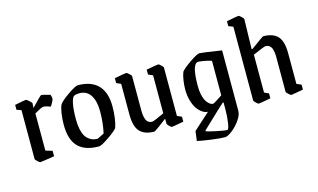

<svg xmlns="http://www.w3.org/2000/svg" viewBox="-95 -931 2310 1396"><g transform="rotate(-15 1059.5 -232.5)"><path d="M103 8.8Q98.6 8.8 83.7 -5.1Q68.8 -19 68.8 -23.9V-392.1L34.2 -403.8V-440.9Q110.4 -456.1 119.1 -456.1Q123.5 -456.1 141.4 -440.2Q159.2 -424.3 159.2 -419.9L157.2 -384.8Q229.5 -460.9 234.9 -460.9Q248.5 -460.9 301.8 -444.8Q308.1 -427.7 308.1 -414.1Q308.1 -407.7 296.4 -386Q284.7 -364.3 280.8 -361.8Q246.6 -375 228 -375Q214.8 -375 160.2 -342.8V-63L210.9 -47.9V-6.8Q111.8 8.8 103 8.8Z M545.9 8.8Q441.4 8.8 389.6 -43.9Q337.9 -96.7 337.9 -209Q337.9 -255.4 344.5 -296.9Q351.1 -338.4 361.8 -357.9Q377.4 -381.8 435.1 -421.4Q492.7 -460.9 510.7 -460.9Q611.3 -460.9 663.1 -406.7Q714.8 -352.5 714.8 -249Q714.8 -152.8 692.9 -89.8Q676.8 -68.4 620.1 -29.8Q563.5 8.8 545.9 8.8ZM550.8 -47.9 601.6 -73.2Q618.7 -150.4 618.7 -235.8Q618.7 -314 590.1 -357.9Q561.5 -401.9 505.9 -401.9Q481 -401.9 465.8 -394Q451.7 -386.2 442.6 -341.3Q433.6 -296.4 433.6 -223.1Q433.6 -181.2 440.7 -149.4Q447.8 -117.7 459 -98.6Q470.2 -79.6 486.3 -67.9Q502.4 -56.2 517.8 -52Q533.2 -47.9 550.8 -47.9Z M962.4 8.8Q890.6 8.8 854.5 -28.8Q818.4 -66.4 818.4 -160.2V-389.2L784.7 -403.8V-440.9Q866.7 -456.1 874.5 -456.1Q878.9 -456.1 894.3 -442.1Q909.7 -428.2 909.7 -423.8V-160.2Q909.7 -132.8 914.6 -113.5Q919.4 -94.2 925.5 -85Q931.6 -75.7 941.2 -70.8Q950.7 -65.9 955.3 -65.4Q960 -64.9 967.3 -64.9Q972.2 -64.9 995.1 -74.5Q1018.1 -84 1038.6 -93.8L1058.6 -103V-389.2L1024.4 -403.8V-440.9Q1106.4 -456.1 1115.2 -456.1Q1119.6 -456.1 1134.5 -442.1Q1149.4 -428.2 1149.4 -423.8V-59.1L1183.6 -43.9V-6.8Q1102.1 8.8 1093.3 8.8Q1088.9 8.8 1075.2 -5.1Q1061.5 -19 1061.5 -23.9V-62Q1033.2 -39.6 999.5 -15.4Q965.8 8.8 962.4 8.8Z M1447.3 181.2Q1412.6 181.2 1344.5 171.9Q1276.4 162.6 1242.2 154.8L1251.5 82L1375.5 -29.8Q1356 -29.8 1335.4 -43.2Q1314.9 -56.6 1297.4 -80.8Q1279.8 -105 1268.6 -143.8Q1257.3 -182.6 1257.3 -229Q1257.3 -260.7 1262.9 -298.1Q1268.6 -335.4 1278.3 -357.9Q1294.4 -379.4 1351.1 -418.2Q1407.7 -457 1425.3 -457Q1443.8 -457 1590.3 -434.1V21Q1590.3 51.8 1563 90.6Q1535.6 129.4 1501.7 155.3Q1467.8 181.2 1447.3 181.2ZM1426.3 -76.2Q1430.7 -76.2 1449 -87.2Q1467.3 -98.1 1483.4 -109.4L1499.5 -120.1V-379.9Q1475.6 -388.2 1439.2 -394.8Q1402.8 -401.4 1392.1 -397.9Q1352.1 -383.8 1352.1 -228Q1352.1 -194.3 1357.9 -166.7Q1363.8 -139.2 1372.1 -122.8Q1380.4 -106.4 1391.1 -95.5Q1401.9 -84.5 1410.6 -80.3Q1419.4 -76.2 1426.3 -76.2ZM1477.1 134.8Q1487.8 134.8 1495.1 86.7Q1502.4 38.6 1502.4 -15.1V-64.9L1497.1 -66.9Q1477.5 -49.8 1441.7 -15.9Q1405.8 18.1 1368.2 53.7Q1330.6 89.4 1322.3 97.2V103Q1337.9 109.4 1397.5 122.1Q1457 134.8 1477.1 134.8Z M1747.1 8.8Q1742.7 8.8 1728.3 -5.1Q1713.9 -19 1713.9 -23.9V-579.1L1679.2 -592.8V-629.9Q1761.2 -646 1770 -646Q1774.4 -646 1789.8 -631.8Q1805.2 -617.7 1805.2 -612.8L1799.8 -387.2L1805.2 -386.2Q1899.9 -456.1 1904.8 -456.1Q1977.1 -456.1 2012.9 -418.7Q2048.8 -381.3 2048.8 -288.1V-59.1L2084 -43.9V-6.8Q2001 8.8 1992.2 8.8Q1987.8 8.8 1972.9 -5.1Q1958 -19 1958 -23.9V-288.1Q1958 -308.1 1955.3 -323.7Q1952.6 -339.4 1949.2 -348.9Q1945.8 -358.4 1939.7 -365.2Q1933.6 -372.1 1929.4 -375.2Q1925.3 -378.4 1918 -380.1Q1910.6 -381.8 1908.2 -381.8Q1905.8 -381.8 1899.9 -381.8Q1892.1 -381.8 1805.2 -344.2V-59.1L1838.9 -43.9V-6.8Q1755.9 8.8 1747.1 8.8Z"/></g></svg>

Font: Grenze
Style: Regular
Weight: 400
Designer: Renata Polastri
Foundry: Omnibus-Type
Version: Version 1.002;PS 001.002;hotconv 1.0.88;makeotf.lib2.5.64775